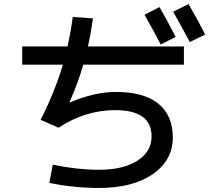

<svg xmlns="http://www.w3.org/2000/svg" viewBox="-20 -875 1040 950"><path d="M695 -802 769 -840Q811 -768 849 -692L775 -655Q739 -725 695 -802ZM837 -817 913 -855Q960 -774 995 -704L919 -667Q889 -724 837 -817ZM90 -555V-645H314Q331 -722 340 -791L440 -784Q429 -706 415 -645H890V-555H392Q369 -473 324 -369L326 -368Q446 -420 555 -420Q692 -420 763.5 -362Q835 -304 835 -195Q835 -82 736 -13.5Q637 55 470 55Q346 55 224 30L241 -60Q363 -35 470 -35Q590 -35 660 -80Q730 -125 730 -200Q730 -330 550 -330Q401 -330 270 -243L181 -282Q253 -425 291 -555Z"/></svg>

Font: Mplus 1p Medium
Style: Regular
Weight: 500
Version: Version 1.061